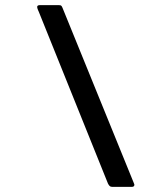

<svg xmlns="http://www.w3.org/2000/svg" viewBox="-20 -727 618 747"><path d="M416 0Q410 0 406.5 -3.5Q403 -7 400 -13L131 -681Q123 -698 125 -702.5Q127 -707 135 -707H208Q215 -707 217.5 -705.5Q220 -704 223 -697L501 -14Q504 -9 502 -4.5Q500 0 493 0Z"/></svg>

Font: Glory SemiBold
Style: Italic
Weight: 600
Italic angle: -12°
Designer: Robert Leuschke
Foundry: Robert Leuschke
Version: Version 1.011